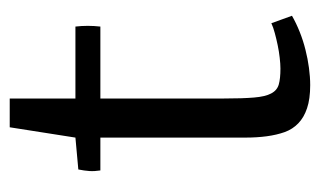

<svg xmlns="http://www.w3.org/2000/svg" viewBox="-150 -488 652 391"><g transform="rotate(-90 175.5 -292.0)"><path d="M91.3 -413.1H24.4Q22.5 -425.3 23.2 -435.5Q23.9 -445.8 26.4 -458L91.3 -463.9L112.3 -597.7H170.9V-463.9H317.4Q320.3 -439 317.4 -413.1H170.9V-161.6Q170.9 -123 172.9 -100.1Q174.8 -77.1 181.2 -65.2Q187.5 -53.2 199.5 -49.8Q211.4 -46.4 231.9 -46.4Q241.2 -46.4 253.9 -47.9Q266.6 -49.3 279.5 -52Q292.5 -54.7 304.2 -57.9Q315.9 -61 324.2 -64.9L339.4 -22.9Q324.2 -14.2 306.4 -7.1Q288.6 0 270 4.6Q251.5 9.3 233.2 11.7Q214.8 14.2 198.2 14.2Q169.9 14.2 151.1 7.8Q132.3 1.5 120.4 -10Q108.4 -21.5 102.5 -37.8Q96.7 -54.2 94 -74.2Q91.3 -94.2 91.3 -117.4Q91.3 -140.6 91.3 -166Z"/></g></svg>

Font: Fjord
Style: One
Weight: 400
Designer: Viktoriya Grabowska
Foundry: Viktoriya Grabowska
Version: Version 1.002